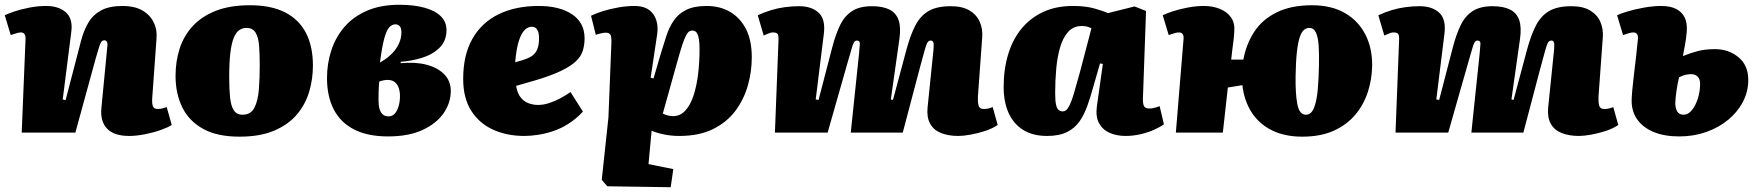

<svg xmlns="http://www.w3.org/2000/svg" viewBox="-27 -556 7362 805"><path d="M693 -32Q678 -22 647 -11Q616 0 580 7Q544 14 515 14Q451 14 422 -16.5Q393 -47 398 -102L423 -361Q425 -375 421 -381Q417 -387 411 -387Q403 -387 398.5 -381.5Q394 -376 389 -360.5Q384 -345 374 -310L289 0H64L80 -390Q81 -405 76 -412.5Q71 -420 61 -420Q53 -420 43 -417Q33 -414 18 -409L-7 -492Q4 -498 32 -507.5Q60 -517 96 -524Q132 -531 166 -531Q219 -531 249 -504.5Q279 -478 272 -423L236 -139L248 -136L312 -382Q324 -429 344 -462Q364 -495 398 -513Q432 -531 488 -531Q535 -531 567.5 -513.5Q600 -496 616.5 -464Q633 -432 629 -391L611 -142Q610 -120 614.5 -109.5Q619 -99 635 -99Q646 -99 656 -102Q666 -105 672 -107Z M977 17Q884 17 825 -15.5Q766 -48 737.5 -105.5Q709 -163 709 -238Q709 -298 726 -351.5Q743 -405 780.5 -446Q818 -487 877.5 -510.5Q937 -534 1021 -534Q1110 -534 1168.5 -504Q1227 -474 1256 -417.5Q1285 -361 1285 -281Q1285 -224 1269 -170.5Q1253 -117 1217 -75Q1181 -33 1122 -8Q1063 17 977 17ZM990 -75Q1025 -75 1040 -105Q1055 -135 1058.5 -182.5Q1062 -230 1062 -282Q1062 -327 1059.5 -362.5Q1057 -398 1045 -418.5Q1033 -439 1006 -439Q990 -439 976.5 -430Q963 -421 953.5 -398.5Q944 -376 939 -336Q934 -296 934 -233Q934 -184 937.5 -148.5Q941 -113 953 -94Q965 -75 990 -75Z M1600 16Q1515 16 1458 -13Q1401 -42 1372.5 -97Q1344 -152 1344 -229Q1344 -289 1362 -344.5Q1380 -400 1417 -443Q1454 -486 1511.5 -511Q1569 -536 1647 -536Q1709 -536 1753.5 -523.5Q1798 -511 1821.5 -487.5Q1845 -464 1845 -430Q1845 -384 1815.5 -355.5Q1786 -327 1742 -313.5Q1698 -300 1653 -297V-291Q1715 -297 1762 -284.5Q1809 -272 1836 -244Q1863 -216 1863 -175Q1863 -125 1833 -81.5Q1803 -38 1744.5 -11Q1686 16 1600 16ZM1602 -68Q1618 -68 1628.5 -80Q1639 -92 1644.5 -111.5Q1650 -131 1650 -154Q1650 -171 1645 -186.5Q1640 -202 1628.5 -211.5Q1617 -221 1597 -221Q1590 -221 1580.5 -219Q1571 -217 1563 -214Q1561 -192 1560.5 -172.5Q1560 -153 1560 -135Q1560 -113 1564.5 -98.5Q1569 -84 1578 -76Q1587 -68 1602 -68ZM1566 -294 1578 -301Q1599 -314 1616.5 -331.5Q1634 -349 1645 -372Q1656 -395 1656 -421Q1656 -438 1649 -446Q1642 -454 1631 -454Q1617 -454 1605.5 -442Q1594 -430 1584.5 -396Q1575 -362 1566 -294Z M2232 -531Q2319 -531 2371.5 -496Q2424 -461 2424 -395Q2424 -368 2416.5 -343.5Q2409 -319 2387 -298.5Q2365 -278 2324.5 -258.5Q2284 -239 2217 -219L2137 -196Q2142 -165 2156 -147.5Q2170 -130 2189.5 -123Q2209 -116 2229 -116Q2251 -116 2274.5 -123.5Q2298 -131 2321.5 -143.5Q2345 -156 2365 -170L2417 -88Q2389 -58 2357 -37.5Q2325 -17 2291.5 -6Q2258 5 2227 9.5Q2196 14 2172 14Q2098 14 2040 -12.5Q1982 -39 1948.5 -92Q1915 -145 1915 -225Q1915 -326 1954 -394Q1993 -462 2064 -496.5Q2135 -531 2232 -531ZM2233 -396Q2233 -415 2228.5 -425.5Q2224 -436 2217.5 -440Q2211 -444 2203 -444Q2187 -444 2173 -430.5Q2159 -417 2148.5 -385Q2138 -353 2133 -295L2165 -304Q2187 -311 2202 -320.5Q2217 -330 2225 -348Q2233 -366 2233 -396Z M2536 -366Q2538 -397 2533.5 -408Q2529 -419 2513 -419Q2505 -419 2492 -416Q2479 -413 2471 -410L2451 -490Q2471 -500 2501.5 -509.5Q2532 -519 2566.5 -525Q2601 -531 2633 -531Q2688 -531 2712 -496.5Q2736 -462 2728 -410L2701 -230L2713 -227L2745 -336Q2756 -373 2767.5 -407.5Q2779 -442 2798 -470Q2817 -498 2850 -514.5Q2883 -531 2936 -531Q2991 -531 3033.5 -506.5Q3076 -482 3100.5 -434.5Q3125 -387 3125 -316Q3125 -256 3108.5 -197.5Q3092 -139 3056 -91Q3020 -43 2962 -14.5Q2904 14 2821 14Q2787 14 2756 7.5Q2725 1 2705 -8L2692 132L2796 153L2785 229L2519 225L2496 198L2524 -64ZM2876 -428Q2869 -428 2863 -424.5Q2857 -421 2850 -408.5Q2843 -396 2834 -369Q2825 -342 2812 -295L2752 -80Q2763 -74 2774.5 -71.5Q2786 -69 2795 -69Q2825 -69 2846.5 -92.5Q2868 -116 2881 -156Q2894 -196 2900 -246Q2906 -296 2906 -349Q2906 -375 2903.5 -390.5Q2901 -406 2897 -414Q2893 -422 2887.5 -425Q2882 -428 2876 -428Z M3575 -334Q3577 -358 3578 -372Q3579 -386 3565 -386Q3558 -386 3553 -377.5Q3548 -369 3542.5 -348Q3537 -327 3526 -291L3443 0H3222L3237 -387Q3238 -408 3233 -414Q3228 -420 3214 -420Q3204 -420 3192 -414.5Q3180 -409 3175 -407L3150 -492Q3178 -505 3206 -513.5Q3234 -522 3264 -526Q3294 -530 3323 -530Q3376 -530 3405.5 -502.5Q3435 -475 3427 -413L3393 -139L3405 -137L3463 -360Q3477 -413 3495.5 -451Q3514 -489 3545.5 -509.5Q3577 -530 3629 -530Q3674 -530 3702 -516Q3730 -502 3740.5 -472Q3751 -442 3744 -393L3708 -139L3717 -137L3774 -350Q3791 -412 3812 -451.5Q3833 -491 3867.5 -510.5Q3902 -530 3959 -530Q4008 -530 4038 -512Q4068 -494 4081 -464Q4094 -434 4091 -398L4073 -150Q4072 -127 4076 -113Q4080 -99 4097 -99Q4108 -99 4116.5 -101Q4125 -103 4135 -107L4156 -32Q4134 -17 4103.5 -7Q4073 3 4042.5 8.5Q4012 14 3991 14Q3949 14 3918 1.5Q3887 -11 3872.5 -38Q3858 -65 3862 -105L3887 -349Q3889 -372 3886 -379Q3883 -386 3875 -386Q3867 -386 3862 -378.5Q3857 -371 3850 -346Q3843 -321 3829 -269L3758 0H3540Z M4765 -145Q4764 -125 4768.5 -113Q4773 -101 4792 -101Q4803 -101 4815.5 -104.5Q4828 -108 4835 -111L4853 -35Q4840 -25 4814 -13Q4788 -1 4756 6.5Q4724 14 4692 14Q4655 14 4625.5 1Q4596 -12 4581 -39.5Q4566 -67 4572 -111L4597 -288L4585 -290L4556 -189Q4545 -149 4532 -112.5Q4519 -76 4499.5 -47.5Q4480 -19 4447 -2.5Q4414 14 4363 14Q4303 14 4262.5 -11.5Q4222 -37 4201.5 -83Q4181 -129 4181 -191Q4181 -266 4200 -328.5Q4219 -391 4256 -436Q4293 -481 4347 -506Q4401 -531 4472 -531Q4524 -531 4561.5 -520.5Q4599 -510 4618 -501L4730 -529L4778 -510ZM4428 -89Q4437 -89 4443.5 -94.5Q4450 -100 4458 -116Q4466 -132 4476 -165.5Q4486 -199 4501 -254L4549 -437Q4545 -440 4534 -443.5Q4523 -447 4509 -447Q4474 -447 4452 -423Q4430 -399 4418 -358.5Q4406 -318 4401.5 -268Q4397 -218 4397 -166Q4397 -132 4401 -115.5Q4405 -99 4412.5 -94Q4420 -89 4428 -89Z M5433 17Q5359 17 5305 -10Q5251 -37 5220 -86Q5189 -135 5182 -199L5121 -189L5100 0H4903L4935 -389Q4937 -405 4932 -412.5Q4927 -420 4916 -420Q4908 -420 4898 -417Q4888 -414 4873 -409L4848 -492Q4859 -498 4887 -507.5Q4915 -517 4951 -524Q4987 -531 5021 -531Q5057 -531 5087 -519Q5117 -507 5134 -483.5Q5151 -460 5148 -423Q5147 -404 5144.5 -384.5Q5142 -365 5139.5 -345.5Q5137 -326 5135 -306H5186Q5198 -371 5231.5 -422.5Q5265 -474 5325.5 -504Q5386 -534 5474 -534Q5555 -534 5611.5 -501.5Q5668 -469 5697.5 -411.5Q5727 -354 5726 -279Q5725 -222 5707.5 -169Q5690 -116 5654.5 -74Q5619 -32 5564 -7.5Q5509 17 5433 17ZM5448 -75Q5471 -75 5482.5 -104.5Q5494 -134 5498 -181Q5502 -228 5503 -280Q5504 -325 5502 -361Q5500 -397 5491 -418Q5482 -439 5462 -439Q5450 -439 5440 -430.5Q5430 -422 5422.5 -400Q5415 -378 5410.5 -338Q5406 -298 5405 -236Q5404 -162 5412.5 -118.5Q5421 -75 5448 -75Z M6177 -334Q6179 -358 6180 -372Q6181 -386 6167 -386Q6160 -386 6155 -377.5Q6150 -369 6144.5 -348Q6139 -327 6128 -291L6045 0H5824L5839 -387Q5840 -408 5835 -414Q5830 -420 5816 -420Q5806 -420 5794 -414.5Q5782 -409 5777 -407L5752 -492Q5780 -505 5808 -513.5Q5836 -522 5866 -526Q5896 -530 5925 -530Q5978 -530 6007.5 -502.5Q6037 -475 6029 -413L5995 -139L6007 -137L6065 -360Q6079 -413 6097.5 -451Q6116 -489 6147.5 -509.5Q6179 -530 6231 -530Q6276 -530 6304 -516Q6332 -502 6342.5 -472Q6353 -442 6346 -393L6310 -139L6319 -137L6376 -350Q6393 -412 6414 -451.5Q6435 -491 6469.5 -510.5Q6504 -530 6561 -530Q6610 -530 6640 -512Q6670 -494 6683 -464Q6696 -434 6693 -398L6675 -150Q6674 -127 6678 -113Q6682 -99 6699 -99Q6710 -99 6718.5 -101Q6727 -103 6737 -107L6758 -32Q6736 -17 6705.5 -7Q6675 3 6644.5 8.5Q6614 14 6593 14Q6551 14 6520 1.5Q6489 -11 6474.5 -38Q6460 -65 6464 -105L6489 -349Q6491 -372 6488 -379Q6485 -386 6477 -386Q6469 -386 6464 -378.5Q6459 -371 6452 -346Q6445 -321 6431 -269L6360 0H6142Z M7029 -321Q7061 -334 7092 -342Q7123 -350 7163 -350Q7221 -350 7262 -316Q7303 -282 7303 -221Q7303 -172 7280.5 -129Q7258 -86 7218.5 -53.5Q7179 -21 7126.5 -2.5Q7074 16 7014 16Q6951 16 6906.5 -2.5Q6862 -21 6838 -54.5Q6814 -88 6814 -133Q6814 -148 6816.5 -176.5Q6819 -205 6823.5 -242Q6828 -279 6832.5 -318Q6837 -357 6840 -390Q6842 -405 6837 -412.5Q6832 -420 6821 -420Q6813 -420 6803 -417Q6793 -414 6778 -409L6753 -492Q6764 -498 6795 -507.5Q6826 -517 6865.5 -524Q6905 -531 6938 -531Q6975 -531 6999.5 -519Q7024 -507 7036 -483.5Q7048 -460 7045 -423Q7043 -398 7038.5 -372.5Q7034 -347 7029 -321ZM7013 -232Q7010 -220 7007 -205.5Q7004 -191 7002 -175.5Q7000 -160 6998.5 -146.5Q6997 -133 6997 -124Q6997 -103 7005 -89Q7013 -75 7032 -75Q7051 -75 7066.5 -94Q7082 -113 7091.5 -142.5Q7101 -172 7101 -205Q7101 -224 7091 -234.5Q7081 -245 7064 -245Q7052 -245 7040.5 -242.5Q7029 -240 7013 -232Z"/></svg>

Font: Literata Black
Style: Italic
Weight: 900
Italic angle: -2°
Designer: Latin by Veronika Burian and Jose Scaglione. Greek by Irene Vlachou. Cyrillic by Vera Evstafieva
Foundry: TypeTogether
Version: Version 3.002